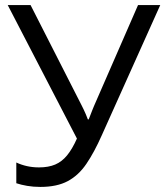

<svg xmlns="http://www.w3.org/2000/svg" viewBox="-20 -734 658 764"><path d="M617.7 -713.9 385.3 -196.3Q355 -127.9 323.7 -82Q292.5 -36.1 249.5 -13.2Q206.5 9.8 140.6 9.8Q112.3 9.8 88.1 5.6Q64 1.5 44.9 -4.9V-87.4Q64.5 -78.1 87.2 -73Q109.9 -67.9 135.3 -67.9Q172.9 -67.9 199.7 -79.3Q226.6 -90.8 247.1 -116Q267.6 -141.1 286.1 -182.6L10.7 -713.9H101.6L304.7 -314.9Q308.6 -307.6 313 -298.1Q317.4 -288.6 321.8 -278.6Q326.2 -268.6 329.6 -258.8H333Q335.9 -266.1 339.6 -275.9Q343.3 -285.6 347.2 -295.4Q351.1 -305.2 354 -312L529.3 -713.9Z"/></svg>

Font: Wonky
Style: Regular
Weight: 400
Designer: Monotype Design Team
Foundry: Monotype Imaging Inc.
Version: Version 3.000